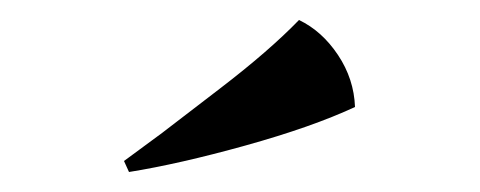

<svg xmlns="http://www.w3.org/2000/svg" viewBox="-20 -738 480 192"><path d="M335 -631Q292 -611 225.5 -592.5Q159 -574 109 -566L104 -577L142 -605Q151 -612 200 -649.5Q249 -687 279 -718Q302 -707 318 -683Q334 -659 335 -631Z"/></svg>

Font: Chonburi
Style: Regular
Weight: 400
Designer: Thanarat Vachiruckul and Stawix Ruecha
Foundry: Cadson Demak & Katatrad
Version: Version 1.000